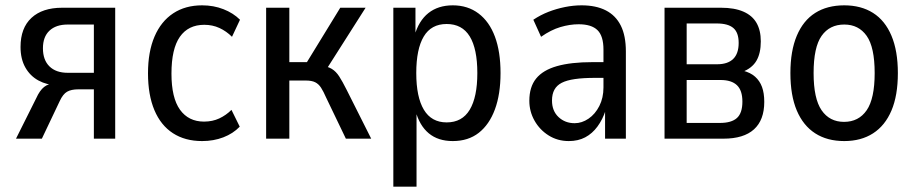

<svg xmlns="http://www.w3.org/2000/svg" viewBox="-20 -520 3438 720"><path d="M40 0 116 -152Q129 -181 145.5 -194Q162 -207 185 -207H197L195 -200Q156 -201 124.5 -218Q93 -235 75 -267Q57 -299 57 -344Q57 -415 98 -453Q139 -491 213 -491H412V0H332V-185H274Q247 -185 231.5 -176Q216 -167 204 -141L137 0ZM234 -247H332V-428H234Q190 -428 165.5 -405Q141 -382 141 -339Q141 -295 165.5 -271Q190 -247 234 -247Z M738 9Q674 9 628.5 -20.5Q583 -50 559 -107Q535 -164 535 -245Q535 -326 559.5 -383Q584 -440 629.5 -470Q675 -500 738 -500Q781 -500 818 -485.5Q855 -471 880 -446L850 -382Q829 -403 803 -415Q777 -427 746 -427Q686 -427 654.5 -382Q623 -337 623 -244Q623 -153 655 -108.5Q687 -64 745 -64Q777 -64 802.5 -76Q828 -88 848 -108L879 -45Q854 -19 817.5 -5Q781 9 738 9Z M978 0V-491H1065V-287H1131L1256 -491H1351L1199 -252L1183 -275Q1209 -271 1224.5 -261.5Q1240 -252 1252 -233.5Q1264 -215 1280 -183L1372 0H1277L1203 -154Q1193 -177 1184 -191Q1175 -205 1162 -211.5Q1149 -218 1127 -218H1065V0Z M1455 180V-491H1538V-385H1534Q1550 -442 1586.5 -471Q1623 -500 1678 -500Q1734 -500 1774.5 -469.5Q1815 -439 1836 -382.5Q1857 -326 1857 -246Q1857 -167 1836 -110Q1815 -53 1775.5 -22Q1736 9 1678 9Q1623 9 1588 -20Q1553 -49 1538 -105H1542V180ZM1655 -61Q1713 -61 1741.5 -108.5Q1770 -156 1770 -246Q1770 -337 1741.5 -383.5Q1713 -430 1655 -430Q1597 -430 1569 -383Q1541 -336 1541 -246Q1541 -156 1569.5 -108.5Q1598 -61 1655 -61Z M2113 9Q2071 9 2037.5 -12Q2004 -33 1984.5 -67.5Q1965 -102 1965 -142Q1965 -194 1990.5 -225.5Q2016 -257 2068.5 -272Q2121 -287 2202 -287H2255V-228H2212Q2167 -228 2136 -223.5Q2105 -219 2086.5 -209.5Q2068 -200 2059 -183.5Q2050 -167 2050 -143Q2050 -104 2074.5 -81Q2099 -58 2135 -58Q2162 -58 2187 -75Q2212 -92 2227.5 -122.5Q2243 -153 2243 -192V-334Q2243 -385 2220.5 -407Q2198 -429 2150 -429Q2117 -429 2081.5 -418.5Q2046 -408 2009 -382L1980 -446Q2007 -464 2036.5 -475.5Q2066 -487 2098 -493.5Q2130 -500 2161 -500Q2215 -500 2252 -481Q2289 -462 2308 -424Q2327 -386 2327 -327V0H2249V-106H2251Q2240 -72 2220.5 -45.5Q2201 -19 2174.5 -5Q2148 9 2113 9Z M2472 0V-491H2684Q2734 -491 2767.5 -476.5Q2801 -462 2817 -434Q2833 -406 2833 -365Q2833 -320 2816.5 -292Q2800 -264 2763 -250L2766 -255Q2794 -248 2811.5 -232.5Q2829 -217 2837.5 -194Q2846 -171 2846 -138Q2846 -70 2807.5 -35Q2769 0 2693 0ZM2555 -59H2680Q2723 -59 2743.5 -77.5Q2764 -96 2764 -139Q2764 -181 2743.5 -200.5Q2723 -220 2682 -220H2555ZM2555 -279H2669Q2709 -279 2729.5 -299Q2750 -319 2750 -359Q2750 -398 2730 -415Q2710 -432 2668 -432H2555Z M3146 9Q3082 9 3037 -20Q2992 -49 2968 -105.5Q2944 -162 2944 -246Q2944 -329 2968 -386Q2992 -443 3037 -471.5Q3082 -500 3146 -500Q3209 -500 3254 -471.5Q3299 -443 3323 -386Q3347 -329 3347 -246Q3347 -162 3323 -105.5Q3299 -49 3254 -20Q3209 9 3146 9ZM3145 -63Q3200 -63 3230 -106.5Q3260 -150 3260 -246Q3260 -343 3230 -385.5Q3200 -428 3146 -428Q3091 -428 3061 -385.5Q3031 -343 3031 -246Q3031 -150 3061 -106.5Q3091 -63 3145 -63Z"/></svg>

Font: Nunito Sans 10pt Condensed Medium
Style: Regular
Weight: 500
Width: 3
Designer: Vernon Adams
Foundry: Vernon Adams
Version: Version 3.101;gftools[0.9.27]